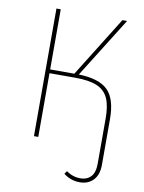

<svg xmlns="http://www.w3.org/2000/svg" viewBox="-95 -747 757 1009"><g transform="rotate(10 283.5 -242.0)"><path d="M501 -157V86Q501 140 473.5 168.5Q446 197 402 197Q353 197 315 167L326 151Q360 176 402 176Q436 176 457 154Q478 132 478 85V-156Q478 -225 460 -264.5Q442 -304 400 -322Q358 -340 284 -340H146V0H123V-681H146V-360H275L475 -681H500L299 -360Q408 -357 454.5 -311Q501 -265 501 -157Z"/></g></svg>

Font: Fira Sans Thin
Style: Regular
Weight: 100
Designer: bBox Type GmbH & Carrois Corporate GbR & Edenspiekermann AG
Foundry: bBox Type GmbH & Carrois Corporate GbR & Edenspiekermann AG
Version: Version 4.301